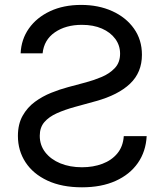

<svg xmlns="http://www.w3.org/2000/svg" viewBox="-20 -758 677 790"><path d="M317.4 12.7Q234.4 12.7 175.3 -14.9Q116.2 -42.5 85 -90.3Q53.7 -138.2 53.7 -198.7Q53.7 -247.1 73 -281.5Q92.3 -315.9 123.5 -338.9Q154.8 -361.8 190.7 -376.2Q226.6 -390.6 259.8 -399.4L334.5 -419.4Q365.7 -427.7 397.9 -441.2Q430.2 -454.6 452.1 -477.5Q474.1 -500.5 474.1 -537.1Q474.1 -571.3 454.3 -598.1Q434.6 -625 399.4 -640.4Q364.3 -655.8 316.9 -655.8Q250.5 -655.8 205.8 -625Q161.1 -594.2 155.3 -538.6H64.9Q67.4 -596.2 99.1 -641.1Q130.9 -686 186 -711.9Q241.2 -737.8 314 -737.8Q385.3 -737.8 441.9 -712.2Q498.5 -686.5 531.2 -640.4Q564 -594.2 564 -532.7Q564 -460 515.1 -413.6Q466.3 -367.2 374.5 -341.8L287.6 -317.9Q246.6 -306.6 213.9 -292Q181.2 -277.3 162.4 -255.4Q143.6 -233.4 143.6 -199.2Q143.6 -160.6 166.3 -131.3Q189 -102.1 228.3 -85.9Q267.6 -69.8 317.4 -69.8Q363.3 -69.8 401.1 -84Q439 -98.1 462.6 -126.5Q486.3 -154.8 489.3 -197.8H583.5Q580.1 -134.3 547.1 -87.2Q514.2 -40 455.8 -13.7Q397.5 12.7 317.4 12.7Z"/></svg>

Font: Inter 17pt
Style: Regular
Weight: 400
Version: Version 4.001;git-66647c0bb